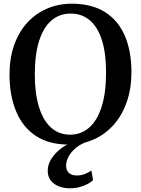

<svg xmlns="http://www.w3.org/2000/svg" viewBox="-20 -772 764 1040"><path d="M356 11Q246 12 174 -36Q102 -84 66.8 -169.8Q31.5 -255.5 31.5 -367.5Q31.5 -455.5 56.2 -526.5Q81 -597.5 126.5 -647.8Q172 -698 234 -725Q296 -752 370 -752Q478.5 -751.5 550 -705.8Q621.5 -660 656.8 -576.8Q692 -493.5 692 -381Q692 -293.5 667.2 -221.5Q642.5 -149.5 597.5 -98Q552.5 -46.5 491 -18.2Q429.5 10 356 11ZM360 -42.5Q419 -42.5 462.8 -80.5Q506.5 -118.5 530.5 -193.8Q554.5 -269 554.5 -380.5Q554.5 -483 532.2 -553.8Q510 -624.5 467 -661.5Q424 -698.5 362.5 -698.5Q303.5 -698.5 260 -662.2Q216.5 -626 192.5 -552.5Q168.5 -479 168.5 -367.5Q168.5 -265.5 191 -192.8Q213.5 -120 256.2 -81.2Q299 -42.5 360 -42.5ZM357 248Q327 248 299.8 237.8Q272.5 227.5 255.5 206.2Q238.5 185 238.5 153Q238.5 121.5 255.8 92.2Q273 63 302.2 39Q331.5 15 367 -1L398 -5L442.5 -1Q407 13.5 383.8 35.2Q360.5 57 349.2 80.5Q338 104 338 124.5Q338 150 352.8 164.2Q367.5 178.5 396.5 178.5Q420 178.5 439 170.8Q458 163 475 152L484 203.5Q467 221 432.5 234.5Q398 248 357 248Z"/></svg>

Font: Merriweather 28pt SemiBold
Style: Regular
Weight: 600
Version: Version 2.100